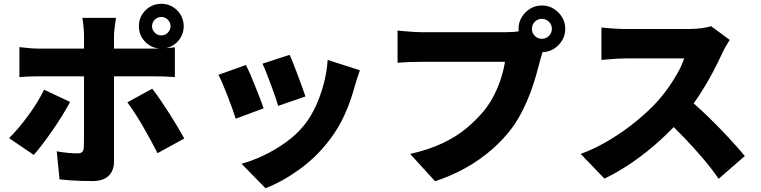

<svg xmlns="http://www.w3.org/2000/svg" viewBox="-20 -895 4040 1019"><path d="M787 -756Q787 -736 801.5 -721.5Q816 -707 836 -707Q856 -707 870.5 -721.5Q885 -736 885 -756Q885 -776 870.5 -790.5Q856 -805 836 -805Q816 -805 801.5 -790.5Q787 -776 787 -756ZM717 -756Q717 -789 733 -816Q749 -843 776 -859Q803 -875 836 -875Q869 -875 896 -859Q923 -843 939 -816Q955 -789 955 -756Q955 -723 939 -696Q923 -669 896 -653Q869 -637 836 -637Q803 -637 776 -653Q749 -669 733 -696Q717 -723 717 -756ZM596 -800Q595 -793 592 -775Q589 -757 587 -737Q585 -717 585 -703Q585 -672 585 -635Q585 -598 585 -561Q585 -524 585 -492Q585 -472 585 -437Q585 -402 585 -358.5Q585 -315 585 -268Q585 -221 585 -176.5Q585 -132 585 -95.5Q585 -59 585 -36Q585 10 556.5 38Q528 66 470 66Q440 66 410.5 65Q381 64 352.5 62Q324 60 296 57L281 -92Q313 -86 342.5 -83.5Q372 -81 390 -81Q409 -81 416.5 -88.5Q424 -96 425 -115Q425 -122 425.5 -149Q426 -176 426 -214.5Q426 -253 426 -296.5Q426 -340 426 -380Q426 -420 426 -450Q426 -480 426 -492Q426 -510 426 -548Q426 -586 426 -629Q426 -672 426 -704Q426 -725 423 -755.5Q420 -786 417 -800ZM83 -645Q106 -642 134.5 -639.5Q163 -637 186 -637Q199 -637 235 -637Q271 -637 321 -637Q371 -637 429 -637Q487 -637 545.5 -637Q604 -637 655.5 -637Q707 -637 745 -637Q783 -637 800 -637Q823 -637 855 -639Q887 -641 908 -644V-486Q883 -488 853 -489Q823 -490 801 -490Q784 -490 746.5 -490Q709 -490 657.5 -490Q606 -490 548 -490Q490 -490 432 -490Q374 -490 323.5 -490Q273 -490 237 -490Q201 -490 186 -490Q164 -490 134.5 -489Q105 -488 83 -486ZM352 -354Q334 -320 309.5 -280.5Q285 -241 257.5 -201.5Q230 -162 204.5 -128.5Q179 -95 159 -73L28 -162Q53 -186 79 -217Q105 -248 130 -282Q155 -316 176.5 -351Q198 -386 214 -419ZM788 -424Q807 -400 830 -366.5Q853 -333 877 -295.5Q901 -258 922 -222.5Q943 -187 958 -160L816 -82Q799 -116 778.5 -153.5Q758 -191 736.5 -228Q715 -265 694 -297Q673 -329 656 -352Z M1517 -604Q1525 -588 1536.5 -558Q1548 -528 1561 -494.5Q1574 -461 1584.5 -431Q1595 -401 1601 -383L1456 -333Q1451 -352 1441 -381Q1431 -410 1419 -442.5Q1407 -475 1395 -505.5Q1383 -536 1373 -557ZM1890 -522Q1880 -493 1873.5 -473Q1867 -453 1862 -435Q1843 -363 1810.5 -289.5Q1778 -216 1728 -151Q1658 -60 1568.5 4.5Q1479 69 1389 104L1262 -26Q1315 -40 1377 -69Q1439 -98 1497.5 -140Q1556 -182 1597 -234Q1630 -276 1656 -332Q1682 -388 1698.5 -451.5Q1715 -515 1719 -577ZM1285 -550Q1296 -529 1309 -499Q1322 -469 1335 -436Q1348 -403 1360 -372.5Q1372 -342 1379 -320L1231 -265Q1225 -285 1213.5 -317Q1202 -349 1188.5 -384Q1175 -419 1162 -449.5Q1149 -480 1139 -498Z M2803 -742Q2803 -720 2818.5 -704.5Q2834 -689 2856 -689Q2878 -689 2893.5 -704.5Q2909 -720 2909 -742Q2909 -764 2893.5 -779.5Q2878 -795 2856 -795Q2834 -795 2818.5 -779.5Q2803 -764 2803 -742ZM2732 -742Q2732 -776 2749 -804Q2766 -832 2794 -849Q2822 -866 2856 -866Q2890 -866 2918 -849Q2946 -832 2963 -804Q2980 -776 2980 -742Q2980 -708 2963 -680Q2946 -652 2918 -635Q2890 -618 2856 -618Q2822 -618 2794 -635Q2766 -652 2749 -680Q2732 -708 2732 -742ZM2873 -656Q2865 -640 2858.5 -616.5Q2852 -593 2847 -576Q2838 -541 2825.5 -496.5Q2813 -452 2795 -403.5Q2777 -355 2752.5 -306.5Q2728 -258 2696 -214Q2651 -154 2589.5 -100.5Q2528 -47 2452.5 -4.5Q2377 38 2289 67L2157 -78Q2258 -101 2331 -136Q2404 -171 2457 -215.5Q2510 -260 2550 -309Q2582 -349 2604 -393.5Q2626 -438 2640 -482.5Q2654 -527 2660 -567Q2645 -567 2612.5 -567Q2580 -567 2537.5 -567Q2495 -567 2448.5 -567Q2402 -567 2358 -567Q2314 -567 2277.5 -567Q2241 -567 2220 -567Q2183 -567 2146.5 -565.5Q2110 -564 2090 -562V-733Q2106 -731 2130 -729Q2154 -727 2179 -725.5Q2204 -724 2220 -724Q2238 -724 2267.5 -724Q2297 -724 2333.5 -724Q2370 -724 2409.5 -724Q2449 -724 2488 -724Q2527 -724 2561.5 -724Q2596 -724 2622 -724Q2648 -724 2661 -724Q2678 -724 2704 -725.5Q2730 -727 2753 -733Z M3853 -683Q3846 -673 3833 -651Q3820 -629 3812 -610Q3791 -564 3760.5 -506.5Q3730 -449 3691.5 -390Q3653 -331 3609 -279Q3553 -214 3484.5 -151.5Q3416 -89 3340.5 -36.5Q3265 16 3188 53L3062 -78Q3143 -108 3220 -155Q3297 -202 3362 -256Q3427 -310 3471 -359Q3504 -396 3531.5 -436Q3559 -476 3580 -514.5Q3601 -553 3611 -585Q3600 -585 3576 -585Q3552 -585 3521 -585Q3490 -585 3456.5 -585Q3423 -585 3392 -585Q3361 -585 3336.5 -585Q3312 -585 3300 -585Q3278 -585 3253.5 -583.5Q3229 -582 3207.5 -580Q3186 -578 3172 -577V-749Q3190 -747 3214.5 -745Q3239 -743 3262.5 -742Q3286 -741 3300 -741Q3315 -741 3342 -741Q3369 -741 3402.5 -741Q3436 -741 3471.5 -741Q3507 -741 3539.5 -741Q3572 -741 3597 -741Q3622 -741 3634 -741Q3672 -741 3704.5 -745.5Q3737 -750 3754 -756ZM3622 -379Q3660 -349 3704 -308Q3748 -267 3791.5 -222.5Q3835 -178 3872 -137Q3909 -96 3933 -67L3794 54Q3757 0 3710.5 -54.5Q3664 -109 3612.5 -163Q3561 -217 3507 -266Z"/></svg>

Font: Noto Sans JP Thin Black
Style: Regular
Weight: 900
Version: Version 2.004-H2;hotconv 1.0.118;makeotfexe 2.5.65603